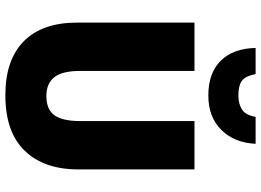

<svg xmlns="http://www.w3.org/2000/svg" viewBox="-152 -836 998 735"><g transform="rotate(90 347.5 -469.0)"><path d="M629 -269Q629 -138 557.5 -64Q486 10 345 10Q210 10 138.5 -60.5Q67 -131 67 -265V-714H252V-277Q252 -208 276 -177.5Q300 -147 348 -147Q399 -147 421.5 -177.5Q444 -208 444 -278V-714H629ZM531 -948Q527 -866 477.5 -816.5Q428 -767 346 -767Q260 -767 213 -814.5Q166 -862 164 -948H264Q272 -908 290.5 -895Q309 -882 346 -882Q377 -882 399 -895.5Q421 -909 428 -948Z"/></g></svg>

Font: Noto Sans SemiCondensed Black
Style: Regular
Weight: 900
Width: 4
Designer: Monotype Design Team
Foundry: Monotype Imaging Inc.
Version: Version 2.013; ttfautohint (v1.8.4.7-5d5b)